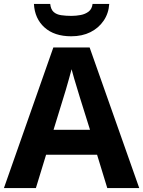

<svg xmlns="http://www.w3.org/2000/svg" viewBox="-20 -959 730 979"><path d="M527 0 475 -170H215L163 0H0L252 -717H437L690 0ZM387 -463Q382 -480 374 -506Q366 -532 358 -559Q350 -586 345 -606Q340 -586 331.5 -556.5Q323 -527 315.5 -500.5Q308 -474 304 -463L253 -297H439ZM537 -939Q534 -891 508.5 -853.5Q483 -816 441 -795Q399 -774 343 -774Q257 -774 207 -819Q157 -864 153 -939H236Q239 -911 253.5 -898Q268 -885 292 -881.5Q316 -878 344 -878Q368 -878 391.5 -882.5Q415 -887 432 -900Q449 -913 452 -939Z"/></svg>

Font: Noto Sans Gujarati
Style: Regular
Weight: 400
Designer: Jelle Bosma - Monotype Design Team, Universal Thirst
Foundry: Monotype Imaging Inc.
Version: Version 2.102